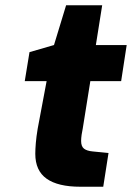

<svg xmlns="http://www.w3.org/2000/svg" viewBox="-20 -709 501 729"><path d="M285 0Q200 0 157 -30.5Q114 -61 114 -125Q114 -142 116 -166Q118 -190 123 -220L157 -401H74L92 -511L185 -538L231 -689H368L344 -538H461L440 -401H323L294 -220Q292 -212 290 -198Q288 -184 288 -174Q288 -153 299 -144.5Q310 -136 332 -134L392 -128L372 0Z"/></svg>

Font: Exo Thin ExtraBold
Style: Italic
Weight: 800
Italic angle: -9°
Version: Version 2.000